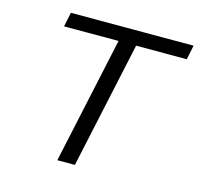

<svg xmlns="http://www.w3.org/2000/svg" viewBox="-98 -762 897 866"><g transform="rotate(15 351.0 -329.0)"><path d="M242 0 384 -658H466L324 0ZM115 -591 129 -658H702L688 -591Z"/></g></svg>

Font: Ysabeau Infant Medium
Style: Italic
Weight: 500
Italic angle: -12°
Designer: Christian Thalmann (Catharsis Fonts)
Version: Version 2.001;gftools[0.9.30]; featfreeze: ss01,ss02,lnum